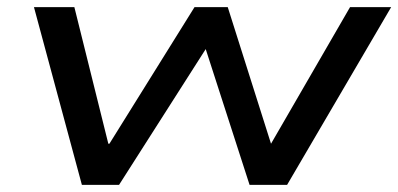

<svg xmlns="http://www.w3.org/2000/svg" viewBox="-20 -517 1114 537"><path d="M209 0 75 -497H188L283 -115H286L524 -497H617L738 -115L959 -497H1074L783 0H678L553 -387H560L313 0Z"/></svg>

Font: Nunito Sans 7pt Expanded Medium
Style: Italic
Weight: 500
Width: 7
Italic angle: -9°
Designer: Vernon Adams
Foundry: Vernon Adams
Version: Version 3.101;gftools[0.9.27]